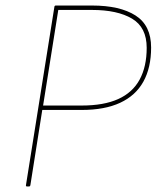

<svg xmlns="http://www.w3.org/2000/svg" viewBox="-20 -675 578 695"><path d="M78 0Q73 0 74 -5L177 -651Q178 -655 182 -655H313Q414 -655 470.5 -619Q527 -583 527 -503Q527 -430 499 -379.5Q471 -329 415 -303Q359 -277 276 -277H133L90 -5Q89 0 85 0ZM136 -293H276Q356 -293 408 -316.5Q460 -340 485.5 -387Q511 -434 511 -502Q511 -576 458 -607.5Q405 -639 313 -639H191Z"/></svg>

Font: Sofia Sans Hairline
Style: Italic
Weight: 1
Italic angle: -9°
Designer: Botio Nikoltchev, Ani Petrova
Foundry: lettersoup
Version: Version 4.102